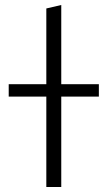

<svg xmlns="http://www.w3.org/2000/svg" viewBox="-20 -751 432 771"><path d="M166 0V-363H15V-413H166V-717L226 -731V-413H377V-363H226V0Z"/></svg>

Font: Radio Canada Light
Style: Regular
Weight: 300
Designer: Charles Daoud, Etienne Aubert Bonn, Alexandre Saumier Demers, Jacques Le Bailly
Foundry: Radio-Canada
Version: Version 2.104;gftools[0.9.28.dev5+ged2979d]